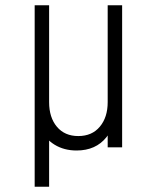

<svg xmlns="http://www.w3.org/2000/svg" viewBox="-20 -561 584 731"><path d="M271.5 12Q224 12 188 -10Q152 -32 132 -73.2Q112 -114.5 112 -172V-541H167V-172Q167 -113.5 196.8 -78.2Q226.5 -43 278 -43Q330.5 -43 360.2 -78.8Q390 -114.5 390 -172V-220H426V-173Q426 -90 385.5 -39Q345 12 271.5 12ZM390 0V-541H445V0ZM112 150V-541H167V150Z"/></svg>

Font: Mohave Light
Style: Regular
Weight: 300
Designer: Gumpita Rahayu
Foundry: Tokotype
Version: Version 2.003